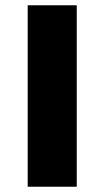

<svg xmlns="http://www.w3.org/2000/svg" viewBox="-20 -708 396 728"><path d="M85 0V-688H271V0Z"/></svg>

Font: Saira Expanded
Style: Bold
Weight: 700
Width: 7
Designer: Hector Gatti with collaboration of the Omnibus-Type team
Foundry: Omnibus-Type
Version: Version 1.100; ttfautohint (v1.8.3)